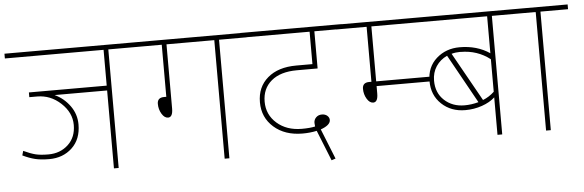

<svg xmlns="http://www.w3.org/2000/svg" viewBox="-61 -767 2933 965"><g transform="rotate(-5 1405.5 -284.5)"><path d="M483.4 0V-393.1H218.3Q264.6 -371.6 294.9 -329.6Q325.2 -287.6 325.2 -235.8Q325.2 -161.1 279.3 -117.9Q233.4 -74.7 163.6 -74.7Q122.1 -74.7 92.8 -81.8Q63.5 -88.9 30.3 -105L36.6 -127.4Q72.3 -110.8 97.2 -104.7Q122.1 -98.6 161.6 -98.6Q221.2 -98.6 261.2 -135.7Q301.3 -172.9 301.3 -235.1Q301.3 -297.4 249.5 -345.5Q197.8 -393.6 129.9 -393.6H90.8V-417.5H483.4V-598.1H-14.6V-622.1H646.5V-598.1H507.3V0Z M1042 0V-598.1H800.8V-274.4Q800.8 -230.5 776.9 -230.5Q758.8 -230.5 745.1 -253.2Q731.4 -275.9 731.4 -303.7Q731.4 -335.4 765.6 -335.4H776.9V-598.1H617.2V-622.1H1205.1V-598.1H1065.9V0Z M1443.8 -91.8Q1354.5 -91.8 1298.8 -140.9Q1243.2 -189.9 1243.2 -266.8Q1243.2 -343.8 1296.4 -389.4Q1349.6 -435.1 1441.4 -435.1H1522.9V-598.6H1175.8V-622.6H1686V-598.6H1546.9V-411.1H1442.4Q1358.9 -411.1 1313 -372.3Q1267.1 -333.5 1267.1 -267.8Q1267.1 -202.1 1316.2 -158.9Q1365.2 -115.7 1441.9 -115.7Q1482.9 -115.7 1508.8 -121.6Q1507.3 -134.8 1507.3 -140.1Q1507.3 -156.2 1518.8 -167.5Q1530.3 -178.7 1547.6 -178.7Q1564.9 -178.7 1575.4 -169.2Q1585.9 -159.7 1585.4 -147Q1584.5 -121.6 1536.1 -104.5L1597.2 47.9L1576.7 54.7L1515.1 -99.1Q1481 -91.8 1443.8 -91.8Z M1810.5 -215.8Q1792.5 -215.8 1778.8 -238.5Q1765.1 -261.2 1765.1 -289.1Q1765.1 -320.8 1799.3 -320.8H1810.5V-598.1H1656.7V-622.1H2081.1V-598.1H1834.5V-320.8H2122.6V-296.9H1834.5V-259.8Q1834.5 -215.8 1810.5 -215.8Z M2269.5 -431.2 2268.6 -431.6Q2245.1 -431.6 2224.1 -425.8L2361.3 -180.7Q2392.6 -192.9 2418.5 -217.3V-381.3Q2354.5 -431.2 2269.5 -431.2ZM2418.5 0V-189Q2393.1 -165.5 2353 -151.6Q2313 -137.7 2269 -137.7Q2196.8 -137.7 2149.2 -182.6Q2101.6 -227.5 2101.6 -298.6Q2101.6 -369.6 2149.7 -412.4Q2197.8 -455.1 2267.1 -455.1Q2354.5 -455.1 2418.5 -411.6V-598.1H2039.1V-622.1H2581.5V-598.1H2442.4V0ZM2124.5 -298.8Q2124.5 -237.3 2165 -199.7Q2205.6 -162.1 2266.6 -162.1Q2302.2 -162.1 2337.4 -171.9L2200.7 -418Q2165.5 -401.9 2145 -370.8Q2124.5 -339.8 2124.5 -298.8Z M2663.6 0V-598.1H2552.2V-622.1H2826.7V-598.1H2687.5V0Z"/></g></svg>

Font: Yantramanav Thin
Style: Regular
Weight: 250
Version: Version 1.001;PS 1.0;hotconv 1.0.72;makeotf.lib2.5.5900; ttf